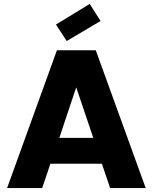

<svg xmlns="http://www.w3.org/2000/svg" viewBox="-20 -958 777 978"><path d="M16.1 0 270 -702.1H467.8L722.2 0H541L499 -124H236.8L194.8 0ZM265.1 -833 437 -938 492.2 -851.1 319.8 -749ZM282.2 -255.9H455.1L368.2 -513.2Z"/></svg>

Font: PoppinsZ
Style: Bold
Weight: 700
Designer: Ninad Kale (Devanagari), Jonny Pinhorn (Latin)
Foundry: Indian Type Foundry
Version: Version 3.002;FEAKit 1.0